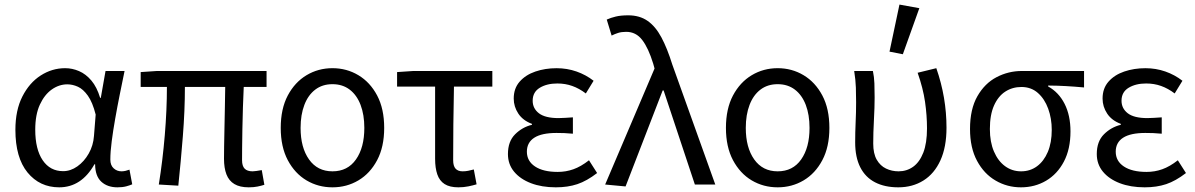

<svg xmlns="http://www.w3.org/2000/svg" viewBox="-20 -790 5117 822"><path d="M233.5 12Q150 12 97.9 -51.5Q45.9 -115.1 45.9 -234.2Q45.9 -318.1 75.8 -376.9Q105.7 -435.7 154.3 -466.9Q203 -498.1 259.1 -498.1Q289.2 -498.1 318.4 -485.6Q347.6 -473.1 371.3 -445.1Q394.9 -417.1 408.8 -370.9H411.5L431.8 -486.1H513.3Q503.3 -438.1 492.8 -385.6Q482.2 -333.1 473.2 -281.8Q464.1 -230.4 458.3 -185.4Q452.4 -140.4 452.4 -106.8Q452.4 -82.4 466.5 -69.5Q480.6 -56.5 500.4 -56.5Q508.6 -56.5 517.6 -58.6Q526.5 -60.7 534.3 -63.7L546.1 -0.9Q536.1 3.5 520.3 7.8Q504.6 12 482.9 12Q439.9 12 413.7 -12.1Q387.5 -36.2 387.2 -86.8H384.4Q328.6 12 233.5 12ZM250.2 -57.2Q282.1 -57.2 311.2 -77.7Q340.4 -98.3 359.9 -132.7Q379.4 -167.1 382.3 -207.9L389.6 -299.5Q376.2 -352.3 356.2 -380.3Q336.2 -408.4 313.6 -418.6Q290.9 -428.9 268.1 -428.9Q233 -428.9 201.8 -407Q170.6 -385 150.7 -342.1Q130.9 -299.2 130.9 -234.9Q130.9 -150.9 162.7 -104Q194.5 -57.2 250.2 -57.2Z M1044.8 12Q1006.8 12 983.5 -2Q960.1 -16 949.5 -43.4Q939 -70.7 939 -110.3Q939 -129 939.5 -163.9Q940 -198.7 941 -242.7Q942 -286.6 942.8 -332.2Q943.6 -377.8 944.2 -417.8H771.6Q771.6 -316.1 762.8 -206.4Q754.1 -96.7 743.4 4.9L659.9 0Q676.4 -102.8 685.5 -211.2Q694.6 -319.7 694.6 -417.8H582.3V-481.4L652 -486.1H1121.2V-417.8H1023.5Q1021.5 -376.8 1020 -329.6Q1018.5 -282.5 1017.7 -237.4Q1016.9 -192.2 1016.6 -157.1Q1016.3 -121.9 1016.3 -104.3Q1016.3 -79.3 1027.4 -67.9Q1038.6 -56.5 1061.5 -56.5Q1068.3 -56.5 1077.6 -58Q1086.9 -59.5 1100.7 -61.7L1111.8 1.1Q1099.4 5.2 1082.8 8.6Q1066.3 12 1044.8 12Z M1403.4 12Q1342.5 12 1292.3 -17.7Q1242.2 -47.5 1212 -104.4Q1181.9 -161.3 1181.9 -242.4Q1181.9 -324.2 1212 -381.1Q1242.2 -438 1292.3 -468Q1342.5 -498.1 1403.4 -498.1Q1464.2 -498.1 1514.4 -468Q1564.6 -438 1594.7 -381.1Q1624.8 -324.2 1624.8 -242.4Q1624.8 -161.3 1594.7 -104.4Q1564.6 -47.5 1514.4 -17.7Q1464.2 12 1403.4 12ZM1403.4 -56.5Q1468.3 -56.5 1504 -107.4Q1539.8 -158.2 1539.8 -242.4Q1539.8 -298.7 1523.7 -341Q1507.5 -383.2 1477 -406.4Q1446.4 -429.6 1403.4 -429.6Q1360.3 -429.6 1329.8 -406.4Q1299.2 -383.2 1283.1 -341Q1266.9 -298.7 1266.9 -242.4Q1266.9 -158.2 1303 -107.4Q1339.1 -56.5 1403.4 -56.5Z M1942.4 12Q1905.3 12 1883.4 -2Q1861.6 -16 1852.2 -43.4Q1842.8 -70.7 1842.8 -110.3V-419.1H1680V-481.4L1749.7 -486.1H2087.8V-419.1H1923.5Q1921.8 -336.8 1920.9 -257.3Q1920.1 -177.7 1920.1 -104.3Q1920.1 -79.3 1930.4 -67.9Q1940.8 -56.5 1960.6 -56.5Q1972.7 -56.5 1984.4 -58.8Q1996.2 -61.1 2008.5 -64.5L2020.4 -0.9Q2006 3.5 1985.6 7.8Q1965.1 12 1942.4 12Z M2359.5 12Q2299.4 12 2253.2 -5.7Q2207 -23.4 2180.8 -55.2Q2154.6 -87 2154.6 -130.5Q2154.6 -184.5 2185.3 -215.1Q2216 -245.7 2257.4 -255.7V-259.7Q2218.6 -274.1 2199 -303.8Q2179.4 -333.5 2179.4 -368Q2179.4 -411.7 2204.8 -440.5Q2230.2 -469.4 2272 -483.7Q2313.7 -498 2363 -498Q2407.7 -498 2448.1 -483.9Q2488.5 -469.8 2521.3 -444.2L2488.1 -389.9Q2459.6 -411.5 2429.9 -422Q2400.3 -432.6 2365.9 -432.6Q2321.3 -432.6 2290.9 -414.2Q2260.5 -395.8 2260.5 -358.6Q2260.5 -325.8 2287.2 -305.1Q2314 -284.4 2371.4 -284.4Q2386 -284.4 2400.2 -285.5Q2414.3 -286.6 2432.7 -287.6V-217.6Q2412.9 -219.6 2396.1 -220.2Q2379.3 -220.8 2362.3 -220.8Q2299.1 -220.8 2267.4 -200.4Q2235.7 -180 2235.7 -140.7Q2235.7 -100.3 2270.7 -77.2Q2305.6 -54 2367.8 -54Q2403 -54 2434.9 -65.4Q2466.9 -76.7 2501.6 -103.8L2536.4 -49.2Q2492.3 -15.2 2451.7 -1.6Q2411 12 2359.5 12Z M2658.2 8.2 2570.8 0 2782.3 -496.7 2776.5 -517.6Q2756 -584.4 2729.3 -619.1Q2702.6 -653.7 2661.1 -653.7Q2640.9 -653.7 2626.5 -649.1Q2612 -644.5 2598.5 -637.7L2577.6 -706.2Q2595.1 -714.1 2616.5 -719.2Q2637.8 -724.4 2669.7 -724.4Q2718.1 -724.4 2752.1 -700.9Q2786.2 -677.4 2811.4 -630.4Q2836.6 -583.5 2858.2 -513.9L3042.3 0H2954.9L2821.1 -402.8H2817.1Z M3309.4 12Q3248.5 12 3198.3 -17.7Q3148.2 -47.5 3118 -104.4Q3087.9 -161.3 3087.9 -242.4Q3087.9 -324.2 3118 -381.1Q3148.2 -438 3198.3 -468Q3248.5 -498.1 3309.4 -498.1Q3370.2 -498.1 3420.4 -468Q3470.6 -438 3500.7 -381.1Q3530.8 -324.2 3530.8 -242.4Q3530.8 -161.3 3500.7 -104.4Q3470.6 -47.5 3420.4 -17.7Q3370.2 12 3309.4 12ZM3309.4 -56.5Q3374.3 -56.5 3410 -107.4Q3445.8 -158.2 3445.8 -242.4Q3445.8 -298.7 3429.7 -341Q3413.5 -383.2 3383 -406.4Q3352.4 -429.6 3309.4 -429.6Q3266.3 -429.6 3235.8 -406.4Q3205.2 -383.2 3189.1 -341Q3172.9 -298.7 3172.9 -242.4Q3172.9 -158.2 3209 -107.4Q3245.1 -56.5 3309.4 -56.5Z M3825.8 12Q3768 12 3726.4 -9.4Q3684.9 -30.8 3663 -73.9Q3641.2 -116.9 3641.2 -180.5Q3641.2 -223.6 3643.2 -266.5Q3645.2 -309.5 3645.2 -352.6Q3645.2 -382 3644.2 -414.9Q3643.1 -447.9 3637 -486.1H3717.1Q3722.4 -461.1 3723.5 -433Q3724.5 -404.9 3724.5 -372.7Q3724.5 -331.8 3721.5 -276.4Q3718.5 -220.9 3718.5 -175.6Q3718.5 -132.2 3733.6 -106.1Q3748.7 -80.1 3773.4 -68.3Q3798.1 -56.5 3827.1 -56.5Q3862.1 -56.5 3889.6 -76.2Q3917 -95.9 3932.9 -136.5Q3948.7 -177.2 3948.7 -240.3Q3948.7 -296 3940.3 -354.1Q3931.9 -412.2 3908.6 -478.5L3988.6 -498.1Q4010.6 -435 4021.4 -371.4Q4032.2 -307.8 4032.2 -243Q4032.2 -160.5 4006.2 -103.5Q3980.2 -46.5 3933.6 -17.3Q3886.9 12 3825.8 12ZM3845.3 -557.8 3788.2 -568.9 3830.8 -770.4 3915.9 -755Z M4350.9 12Q4292.1 12 4242.5 -16.9Q4192.8 -45.7 4162.9 -101.5Q4132.9 -157.2 4132.9 -237.7Q4132.9 -323 4164.5 -378.2Q4196.1 -433.3 4246.7 -459.7Q4297.4 -486.1 4355.1 -486.1H4621.1V-415.6Q4579.8 -419.4 4543.9 -421.4Q4507.9 -423.5 4467.4 -423.8V-419.8Q4512.5 -395.1 4537.8 -345.5Q4563 -295.8 4563 -227.4Q4563 -151.7 4534.8 -98.2Q4506.6 -44.6 4458.5 -16.3Q4410.4 12 4350.9 12ZM4351.6 -56.5Q4390.1 -56.5 4419.6 -78.1Q4449.1 -99.8 4466 -139.6Q4482.8 -179.4 4482.8 -234Q4482.8 -282.6 4467.6 -324.6Q4452.3 -366.6 4423.4 -392.1Q4394.5 -417.6 4352.9 -417.6Q4314.5 -417.6 4284 -397.9Q4253.5 -378.2 4235.7 -338.3Q4217.9 -298.4 4217.9 -237.7Q4217.9 -182 4235.4 -141.3Q4252.9 -100.5 4283 -78.5Q4313.2 -56.5 4351.6 -56.5Z M4880.5 12Q4820.4 12 4774.2 -5.7Q4728 -23.4 4701.8 -55.2Q4675.6 -87 4675.6 -130.5Q4675.6 -184.5 4706.3 -215.1Q4737 -245.7 4778.4 -255.7V-259.7Q4739.6 -274.1 4720 -303.8Q4700.4 -333.5 4700.4 -368Q4700.4 -411.7 4725.8 -440.5Q4751.2 -469.4 4793 -483.7Q4834.7 -498 4884 -498Q4928.7 -498 4969.1 -483.9Q5009.5 -469.8 5042.3 -444.2L5009.1 -389.9Q4980.6 -411.5 4950.9 -422Q4921.3 -432.6 4886.9 -432.6Q4842.3 -432.6 4811.9 -414.2Q4781.5 -395.8 4781.5 -358.6Q4781.5 -325.8 4808.2 -305.1Q4835 -284.4 4892.4 -284.4Q4907 -284.4 4921.2 -285.5Q4935.3 -286.6 4953.7 -287.6V-217.6Q4933.9 -219.6 4917.1 -220.2Q4900.3 -220.8 4883.3 -220.8Q4820.1 -220.8 4788.4 -200.4Q4756.7 -180 4756.7 -140.7Q4756.7 -100.3 4791.7 -77.2Q4826.6 -54 4888.8 -54Q4924 -54 4955.9 -65.4Q4987.9 -76.7 5022.6 -103.8L5057.4 -49.2Q5013.3 -15.2 4972.7 -1.6Q4932 12 4880.5 12Z"/></svg>

Font: Source Sans 3 Variable
Style: Regular
Weight: 200
Designer: Paul D. Hunt
Foundry: Adobe Systems Incorporated
Version: Version 3.026